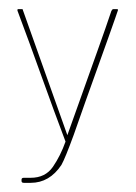

<svg xmlns="http://www.w3.org/2000/svg" viewBox="-20 -314 296 419"><path d="M236 -288Q236 -288 237 -291Q238 -294 237 -290.5Q236 -287 231.5 -274.5Q227 -262 216.5 -232Q206 -202 187.5 -151Q169 -100 141 -20Q122 32 114 46Q88 85 47 85H32Q27 85 27 81V78Q27 74 32 74H47Q79 74 95.5 50Q112 26 123 -5Q98 -71 71.5 -145Q45 -219 18 -291Q18 -294 19 -294H28Q30 -294 30 -292.5Q30 -291 31 -289L127 -19Q147 -75 159.5 -110Q172 -145 180 -167.5Q188 -190 192.5 -202.5Q197 -215 201 -226.5Q205 -238 210 -252Q215 -266 223 -290Q225 -294 227 -294H235Q238 -294 237.5 -292Q237 -290 236 -288Z"/></svg>

Font: Chathura Thin
Style: Regular
Weight: 250
Designer: Appaji Ambarisha Darbha
Foundry: Aditya Fonts
Version: Version 1.002 2016